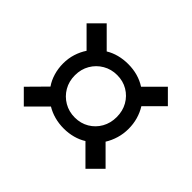

<svg xmlns="http://www.w3.org/2000/svg" viewBox="-125 -799 850 850"><g transform="rotate(45 300.0 -374.0)"><path d="M495 -113 408 -200Q386 -186 358.5 -178.5Q331 -171 301 -171Q270 -171 242.5 -178.5Q215 -186 192 -200L107 -115L45 -177L128 -261Q112 -284 103.5 -313Q95 -342 95 -373Q95 -405 104 -433.5Q113 -462 129 -486L43 -572L106 -635L194 -547Q217 -561 244 -568Q271 -575 301 -575Q364 -575 412 -544L496 -628L557 -567L474 -484Q489 -460 497 -432Q505 -404 505 -373Q505 -342 496.5 -313.5Q488 -285 473 -261L558 -176ZM301 -240Q338 -240 367.5 -257.5Q397 -275 414 -305Q431 -335 431 -373Q431 -411 414 -441Q397 -471 367.5 -488.5Q338 -506 301 -506Q264 -506 234 -488.5Q204 -471 186.5 -441Q169 -411 169 -373Q169 -335 186.5 -305Q204 -275 234 -257.5Q264 -240 301 -240Z"/></g></svg>

Font: JetBrains Mono Zero
Style: Regular-Zero
Weight: 400
Designer: Philipp Nurullin, Konstantin Bulenkov
Foundry: JetBrains
Version: Version 2.211